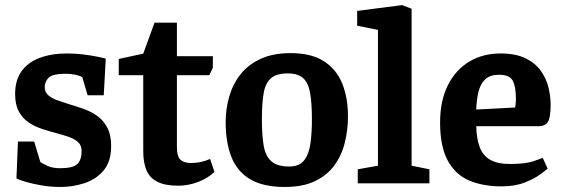

<svg xmlns="http://www.w3.org/2000/svg" viewBox="-20 -719 2212 753"><path d="M217.4 14.3Q180.6 14.3 144.8 8.4Q108.9 2.4 82 -5.5Q55.1 -13.4 44.5 -18.8L50.4 -164H114L138.3 -83.4Q146 -78.1 165.7 -68.7Q185.4 -59.3 215.7 -59.3Q266.6 -59.3 283.3 -75.9Q300.1 -92.4 300.1 -126.1Q300.1 -148.7 286.4 -161.5Q272.6 -174.2 249.6 -182.2Q226.5 -190.1 199.6 -197.3Q171.9 -204.3 143.9 -213.7Q115.9 -223.1 92.2 -239Q68.4 -255 53.8 -281.8Q39.3 -308.5 39.3 -350.3Q39.3 -404.9 64.8 -440.1Q90.4 -475.4 136.4 -492.3Q182.4 -509.3 243 -509.3Q275 -509.3 306.3 -505.5Q337.5 -501.7 361.7 -496.7Q385.8 -491.8 394.8 -489L386.9 -345.3H323.6L302.7 -416.3Q290.8 -423 273.4 -426.4Q255.9 -429.7 236.4 -429.7Q187 -429.7 171.2 -414.5Q155.4 -399.3 155.4 -377.7Q155.4 -358.4 168.5 -346.3Q181.5 -334.2 203.3 -326.4Q225.2 -318.5 251 -310.3Q278.8 -302.3 308 -291.9Q337.2 -281.5 361.4 -264.4Q385.6 -247.2 400.7 -218.7Q415.9 -190.3 415.9 -146.8Q415.9 -85.6 386.5 -50.6Q357 -15.5 311.2 -0.6Q265.4 14.3 217.4 14.3Z M678.8 9.3Q627 9.3 596.7 -6.3Q566.4 -21.9 554.1 -52.1Q541.8 -82.4 541.8 -125.6V-424H445.7V-487.7L541.8 -508.7L586 -630H673.8V-498.7H814.8V-453.5L800.8 -424H673.8V-143.8Q673.8 -103.8 688.5 -91.7Q703.3 -79.7 728.3 -79.7Q750.2 -79.7 770.3 -84.4Q790.3 -89.1 803.8 -95.6L821.2 -45Q795.7 -20.1 757 -5.4Q718.3 9.3 678.8 9.3Z M1097 14.3Q1012.1 14.3 961 -16.1Q909.9 -46.5 887.4 -103.7Q865 -160.9 865 -240Q865 -291.6 879 -340.3Q893.1 -389 923.2 -427.4Q953.4 -465.7 1002.3 -488.2Q1051.2 -510.7 1119.9 -510.7Q1200.1 -510.7 1249.6 -479.3Q1299 -447.9 1321.9 -392.1Q1344.7 -336.2 1344.7 -263Q1344.7 -209.5 1332.3 -159.6Q1320 -109.7 1291.4 -70.5Q1262.8 -31.2 1215.1 -8.5Q1167.5 14.3 1097 14.3ZM1113.6 -66Q1155 -66 1173.7 -91.4Q1192.5 -116.8 1197.9 -159Q1203.3 -201.3 1203.3 -250.3Q1203.3 -315 1196.2 -354.6Q1189.1 -394.2 1168.9 -412.6Q1148.6 -431.1 1109 -431.1Q1064.7 -431.1 1042.9 -412.3Q1021.1 -393.6 1014.1 -354Q1007.1 -314.4 1007.1 -250.3Q1007.1 -189.7 1014 -148.7Q1020.8 -107.7 1043.8 -86.9Q1066.9 -66 1113.6 -66Z M1383.1 0V-55.1L1462.3 -69.1V-601.8L1380.8 -618.2V-676.2L1557 -699L1594.3 -684.7V-69.1L1664.1 -55.1V0Z M1946.7 11.9Q1873.5 11.9 1819.5 -11.3Q1765.5 -34.6 1735.8 -89.6Q1706 -144.6 1706 -238.3Q1706 -324 1736.4 -384.6Q1766.7 -445.2 1820.3 -477.3Q1873.8 -509.3 1942.7 -509.3Q2001.6 -509.3 2040.1 -490.9Q2078.5 -472.4 2100.3 -442.3Q2122.1 -412.2 2130.8 -377.1Q2139.5 -342.1 2139.5 -307.9Q2139.5 -256 2128 -240Q2116.5 -224 2093.1 -224H1847.9Q1848.7 -177 1860.7 -143.6Q1872.6 -110.1 1901.5 -93Q1930.5 -75.9 1979.6 -75.9Q2041.3 -75.9 2073 -86.9Q2104.7 -97.9 2108.5 -99.9L2127.8 -57.8Q2124 -54 2101.2 -36.8Q2078.5 -19.6 2039.6 -3.9Q2000.8 11.9 1946.7 11.9ZM1847.6 -289.4 2000.4 -297.4Q2003.4 -315.4 2003.4 -329.9Q2003.4 -379.5 1990.9 -402.6Q1978.3 -425.8 1936.8 -425.8Q1901.9 -425.8 1882.8 -407.8Q1863.8 -389.7 1856.5 -359Q1849.1 -328.3 1847.6 -289.4Z"/></svg>

Font: Faustina Light
Style: Regular
Weight: 300
Designer: Alfonso Garcia
Foundry: http://www.omnibus-type.com
Version: Version 1.200